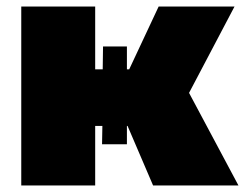

<svg xmlns="http://www.w3.org/2000/svg" viewBox="-20 -567 749 587"><path d="M370 -182 448 0H709L558 -283L697 -547H465L375 -355H368V-425H295L294 -355H271V-547H45V0H271V-182H293L292 -126H368V-182Z"/></svg>

Font: Montserrat Custom Black
Style: Regular
Weight: 900
Designer: Julieta Ulanovsky
Foundry: Julieta Ulanovsky
Version: Version 7.200